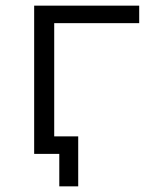

<svg xmlns="http://www.w3.org/2000/svg" viewBox="-20 -545 515 680"><path d="M101 0V-525H473V-463H172V0ZM190 0H101V-62H257V115H190Z"/></svg>

Font: Modern
Style: Small
Weight: 400
Designer: Julieta Ulanovsky
Foundry: Julieta Ulanovsky
Version: Version 8.000